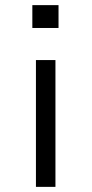

<svg xmlns="http://www.w3.org/2000/svg" viewBox="-20 -728 357 748"><path d="M106 -619V-708H208V-619ZM120 0V-494H196V0Z"/></svg>

Font: Nunito Sans 7pt Expanded Light
Style: Regular
Weight: 300
Width: 7
Designer: Vernon Adams
Foundry: Vernon Adams
Version: Version 3.101;gftools[0.9.27]